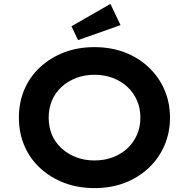

<svg xmlns="http://www.w3.org/2000/svg" viewBox="-20 -956 970 986"><path d="M466 10Q380 10 309.5 -17Q239 -44 186 -93Q133 -142 105 -208Q77 -274 77 -352Q77 -430 105 -496Q133 -562 186 -611Q239 -660 309.5 -687Q380 -714 465 -714Q550 -714 620.5 -687Q691 -660 743.5 -610.5Q796 -561 824.5 -495Q853 -429 853 -352Q853 -275 824.5 -209Q796 -143 743.5 -93.5Q691 -44 620.5 -17Q550 10 466 10ZM465 -132Q517 -132 560 -148.5Q603 -165 634.5 -194.5Q666 -224 683.5 -264Q701 -304 701 -352Q701 -400 683.5 -440Q666 -480 634.5 -509.5Q603 -539 560 -555.5Q517 -572 465 -572Q414 -572 371 -555.5Q328 -539 295.5 -509Q263 -479 246.5 -439Q230 -399 230 -352Q230 -304 246.5 -264.5Q263 -225 295.5 -195Q328 -165 371 -148.5Q414 -132 465 -132ZM381 -750 347 -821 547 -936 599 -827Z"/></svg>

Font: Lexend Exa SemiBold
Style: Regular
Weight: 600
Designer: Bonnie Shaver-Troup, Thomas Jockin
Foundry: Lexend
Version: Version 1.007